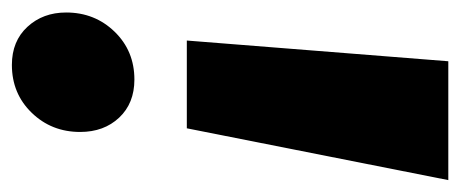

<svg xmlns="http://www.w3.org/2000/svg" viewBox="-246 -496 756 315"><g transform="rotate(90 131.5 -338.0)"><path d="M40 -267 74 -696H269L184 -267ZM-6 -69Q-6 -116 25.5 -148.5Q57 -181 104 -181Q143 -181 166.5 -156Q190 -131 190 -92Q190 -45 158.5 -12.5Q127 20 80 20Q41 20 17.5 -5.5Q-6 -31 -6 -69Z"/></g></svg>

Font: Fira Sans Condensed Black
Style: Italic
Weight: 900
Width: 3
Italic angle: -8°
Designer: Carrois Corporate & Edenspiekermann AG
Foundry: Carrois Corporate GbR & Edenspiekermann AG
Version: Version 4.203